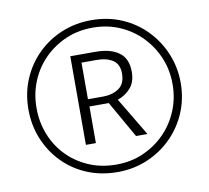

<svg xmlns="http://www.w3.org/2000/svg" viewBox="-80 -812 990 909"><g transform="rotate(-10 415.0 -357.0)"><path d="M288 -145V-571H410Q481 -571 521.5 -541.5Q562 -512 562 -449Q562 -399 536.5 -370.5Q511 -342 474 -329L584 -145H529L429 -321H336V-145ZM407 -356Q453 -356 484 -377.5Q515 -399 515 -448Q515 -493 485.5 -512.5Q456 -532 409 -532H335V-356ZM415 8Q335 8 268 -20Q201 -48 152 -98.5Q103 -149 76 -215Q49 -281 49 -357Q49 -435 77.5 -502Q106 -569 156.5 -618.5Q207 -668 273 -695Q339 -722 415 -722Q495 -722 562 -693Q629 -664 678 -613Q727 -562 754 -496Q781 -430 781 -357Q781 -281 753 -214.5Q725 -148 674.5 -98Q624 -48 557.5 -20Q491 8 415 8ZM415 -28Q486 -28 545.5 -54.5Q605 -81 649 -126Q693 -171 717.5 -230.5Q742 -290 742 -357Q742 -425 717.5 -484Q693 -543 649 -588.5Q605 -634 545.5 -660Q486 -686 415 -686Q345 -686 286 -660.5Q227 -635 182.5 -590.5Q138 -546 113 -486Q88 -426 88 -357Q88 -289 111.5 -229.5Q135 -170 178.5 -125Q222 -80 282 -54Q342 -28 415 -28Z"/></g></svg>

Font: Noto Sans Hebrew Thin Light
Style: Regular
Weight: 300
Version: Version 3.001